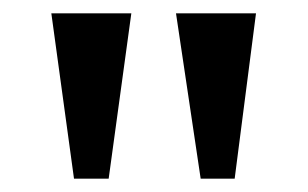

<svg xmlns="http://www.w3.org/2000/svg" viewBox="-20 -734 462 288"><path d="M281 -466 244 -714H364L332 -466ZM91 -466 57 -714H177L143 -466Z"/></svg>

Font: Noto Serif Bengali SemiCondensed SemiBold
Style: Regular
Weight: 600
Width: 4
Designer: Juan Bruce, Universal Thirst, Indian Type Foundry and the Monotype Design Team.
Foundry: Monotype Imaging Inc.
Version: Version 2.003; ttfautohint (v1.8.4.7-5d5b)